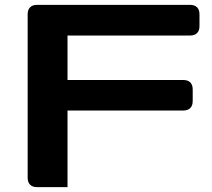

<svg xmlns="http://www.w3.org/2000/svg" viewBox="-20 -770 872 790"><path d="M132.8 -750H761.7Q780.8 -750 790.8 -740Q800.8 -730 800.8 -710.9V-662.9Q800.8 -643.8 790.8 -633.8Q780.8 -623.8 761.7 -623.8H257.8V-440.9H733.9Q752.9 -440.9 762.9 -430.9Q772.9 -420.9 772.9 -401.9V-354.4Q772.9 -335.4 762.9 -325.3Q752.9 -315.3 733.9 -315.3H257.8V0H132.8Q113.8 0 103.8 -10Q93.8 -20 93.8 -39.1V-710.9Q93.8 -730 103.8 -740Q113.8 -750 132.8 -750Z"/></svg>

Font: Gyrochrome
Style: Regular
Weight: 400
Designer: David Moles
Foundry: David Moles
Version: Version 1.005;Glyphs 3.2.3 (3260)